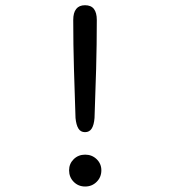

<svg xmlns="http://www.w3.org/2000/svg" viewBox="-20 -686 659 717"><path d="M298 10.5Q272.5 10.5 255.2 -7Q238 -24.5 238 -50Q238 -74.5 255.2 -91.5Q272.5 -108.5 298 -108.5Q323.5 -108.5 341 -91.5Q358.5 -74.5 358.5 -50Q358.5 -24.5 341 -7Q323.5 10.5 298 10.5ZM297.5 -192.5Q281 -192.5 272.8 -206Q264.5 -219.5 262 -245.5Q259 -337 256.2 -428.2Q253.5 -519.5 253.5 -611.5Q253.5 -638.5 264.5 -652.5Q275.5 -666.5 297.5 -666.5Q320 -666.5 330.8 -652.5Q341.5 -638.5 341.5 -611.5Q341.5 -520.5 339 -428.8Q336.5 -337 333 -245.5Q331 -219.5 322.5 -206Q314 -192.5 297.5 -192.5Z"/></svg>

Font: Sono Monospace
Style: Regular
Weight: 400
Designer: Tyler Finck
Foundry: Tyler Finck
Version: Version 2.112